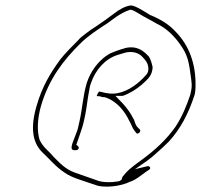

<svg xmlns="http://www.w3.org/2000/svg" viewBox="-20 -710 740 707"><path d="M115 -321C91 -240 100 -187 133 -152C162 -125 186 -95 217 -75C244 -55 286 -45 325 -31H326C360 -15 426 -24 459 -41H460C482 -49 496 -62 517 -77L529 -85C531 -86 533 -89 533 -90C534 -95 529 -99 523 -98L477 -87L519 -116C532 -125 544 -135 558 -148C573 -161 588 -175 602 -189C644 -235 674 -291 697 -362C699 -371 700 -382 700 -391C702 -478 674 -544 629 -591C604 -619 573 -638 535 -654H534C519 -663 479 -690 462 -690C442 -688 419 -675 400 -660C377 -643 358 -629 334 -613C321 -605 308 -596 298 -588C286 -579 275 -571 267 -561L266 -560C246 -540 219 -513 202 -491C166 -442 135 -391 115 -321ZM131 -320C160 -420 215 -490 276 -550C304 -578 341 -602 375 -624L408 -648C423 -658 438 -667 456 -673L459 -674H462C469 -673 476 -669 488 -662C511 -647 532 -638 555 -624C594 -606 623 -576 645 -544C668 -512 675 -487 681 -440C686 -403 689 -396 681 -363V-362C666 -318 651 -281 626 -243C593 -196 550 -157 508 -126C484 -108 461 -93 443 -73L432 -60C431 -59 430 -57 429 -53L428 -49C423 -45 422 -43 414 -42C392 -38 356 -37 334 -47C309 -56 280 -66 254 -75C219 -88 198 -112 176 -134C162 -152 138 -168 127 -193L126 -194C116 -226 117 -271 131 -320ZM300 -406C285 -357 284 -312 272 -260C269 -249 268 -239 264 -228C251 -190 231 -157 254 -157H260C265 -157 269 -160 270 -165C271 -170 265 -174 261 -177L268 -197C274 -216 283 -238 288 -260C296 -294 300 -322 304 -352L308 -375C310 -387 312 -397 315 -404C332 -454 368 -494 414 -508L434 -514C460 -523 486 -518 501 -504C511 -493 532 -476 525 -446C523 -439 519 -435 514 -430C510 -425 503 -418 494 -410C468 -387 426 -360 381 -366L367 -368C358 -370 353 -372 345 -373C342 -370 337 -361 336 -356C339 -356 344 -356 349 -355H350C352 -353 361 -352 363 -352H366C411 -338 440 -299 456 -265C465 -250 466 -241 475 -229L482 -220C483 -219 484 -218 486 -218C490 -218 495 -222 496 -226C496 -228 497 -231 496 -232L488 -240C476 -251 477 -266 470 -275C462 -292 446 -314 432 -329L405 -357H432C456 -365 482 -381 503 -399C526 -420 541 -433 542 -463C539 -476 535 -492 528 -502C514 -517 498 -531 474 -535C458 -537 445 -535 432 -530H431L413 -524C392 -516 386 -515 368 -502C340 -481 314 -448 300 -406Z"/></svg>

Font: Stray Cat
Style: ExLtObl
Weight: 200
Version: Version 1.0